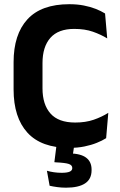

<svg xmlns="http://www.w3.org/2000/svg" viewBox="-20 -672 556 890"><path d="M301.5 13.5Q171.5 13.5 107.2 -57Q43 -127.5 43 -257.5V-383.5Q43 -512.5 107.2 -582.5Q171.5 -652.5 301 -652.5Q338 -652.5 368.5 -646.5Q399 -640.5 423.8 -630.8Q448.5 -621 467 -609.5L477 -494Q447.5 -512 410.5 -525Q373.5 -538 324 -538Q250 -538 213.5 -496.5Q177 -455 177 -379.5V-262.5Q177 -187.5 214 -145.8Q251 -104 328.5 -104Q377 -104 414.5 -117Q452 -130 482 -149L472 -31.5Q454 -20 428.5 -9.8Q403 0.5 371.2 7Q339.5 13.5 301.5 13.5ZM243.5 -11.5H326L314 70L263 40Q273 39 282.8 38.8Q292.5 38.5 302 39Q354.5 40 379.5 59Q404.5 78 404.5 114V117Q404.5 158.5 374.2 178.2Q344 198 286 198Q264.5 198 244.8 195.2Q225 192.5 210 189L197.5 119.5Q212.5 124 230.2 126.5Q248 129 266 129Q290.5 129 302.8 123.8Q315 118.5 315 107.5V106.5Q315 93.5 298.8 88Q282.5 82.5 238.5 80.5Q235 80 233.8 80Q232.5 80 232 80Z"/></svg>

Font: Anek Devanagari Medium SemiBold
Style: Regular
Weight: 600
Version: Version 1.003